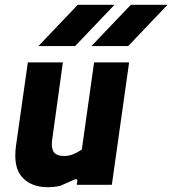

<svg xmlns="http://www.w3.org/2000/svg" viewBox="-20 -770 718 800"><path d="M179 10Q110 10 72 -32Q34 -74 47 -165L96 -510H242L197 -185Q193 -152 204.5 -136Q216 -120 248 -120Q266 -120 284 -127Q302 -134 321 -147L372 -510H518L446 0H300L302 -16Q303 -22 298.5 -23Q294 -24 288 -21Q274 -15 260 -8.5Q246 -2 232 4Q207 10 179 10ZM140 -578 304 -750H457L293 -578ZM361 -578 525 -750H678L514 -578Z"/></svg>

Font: Finlandica
Style: Bold Italic
Weight: 700
Italic angle: -8°
Designer: Niklas Ekholm, Juho Hiilivirta, Jaakko Suomalainen
Foundry: Helsinki Type Studio
Version: Version 1.064; ttfautohint (v1.8.4.7-5d5b)